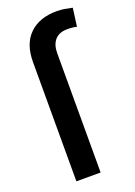

<svg xmlns="http://www.w3.org/2000/svg" viewBox="-146 -818 614 876"><g transform="rotate(-20 161.0 -380.0)"><path d="M184.6 0H66.9V-579.1Q66.9 -667 115 -713.6Q163.1 -760.3 247.6 -760.3Q266.6 -760.3 284.9 -757.3Q303.2 -754.4 322.3 -750L310.5 -661.6Q301.3 -664.1 290.3 -665.3Q279.3 -666.5 264.2 -666.5Q225.6 -666.5 205.1 -643.6Q184.6 -620.6 184.6 -579.1Z"/></g></svg>

Font: Vazirmatn UI Medium
Style: Regular
Weight: 500
Designer: Saber Rastikerdar
Foundry: Saber Rastikerdar
Version: Version 33.003